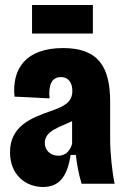

<svg xmlns="http://www.w3.org/2000/svg" viewBox="-20 -734 506 767"><path d="M108 -600H351V-714H108ZM152 13C216 13 249 -28 262 -115H283C288 -74 293 -44 306 0H438C428 -45 420 -125 420 -177V-327C420 -467 373 -542 232 -542C82 -542 27 -458 38 -348L178 -341C173 -392 185 -426 223 -426C257 -426 269 -399 269 -371C269 -323 233 -308 179 -289C105 -263 20 -230 20 -126C20 -36 82 13 152 13ZM213 -112C183 -112 159 -132 159 -163C159 -212 217 -225 268 -250V-159C261 -137 247 -112 213 -112Z"/></svg>

Font: Bricolage Grotesque 10pt Condensed ExtraBold
Style: Regular
Weight: 800
Width: 3
Designer: Mathieu Triay
Foundry: Atelier Triay
Version: Version 1.000;gftools[0.9.29]